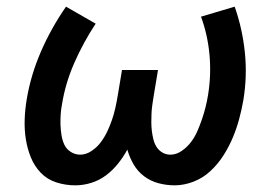

<svg xmlns="http://www.w3.org/2000/svg" viewBox="-20 -548 840 576"><path d="M206 8Q176 8 148.5 -1Q121 -10 102 -30Q83 -50 72.5 -76Q62 -102 57.5 -130.5Q53 -159 54 -189Q55 -219 60 -249Q72 -322 102.5 -392.5Q133 -463 178 -528L267 -477Q230 -421 203 -359.5Q176 -298 166 -235Q163 -220 162 -204Q161 -188 161.5 -173Q162 -158 164.5 -142.5Q167 -127 173 -114Q179 -101 192 -92.5Q205 -84 221 -84Q238 -84 254.5 -95Q271 -106 282.5 -121.5Q294 -137 302 -154Q310 -171 316 -188.5Q322 -206 326 -224Q330 -242 333 -260L346 -338H454L441 -260Q439 -247 437 -233.5Q435 -220 434.5 -207Q434 -194 434 -181Q434 -168 435.5 -155.5Q437 -143 440 -130.5Q443 -118 449.5 -107.5Q456 -97 467 -90.5Q478 -84 491 -84Q509 -84 525.5 -95.5Q542 -107 553.5 -122.5Q565 -138 572.5 -155.5Q580 -173 586 -190.5Q592 -208 596.5 -226Q601 -244 604 -262Q614 -323 608.5 -383.5Q603 -444 583 -498L684 -528Q707 -463 714.5 -391.5Q722 -320 710 -247Q705 -219 697.5 -191Q690 -163 678.5 -135.5Q667 -108 650.5 -82Q634 -56 611.5 -35Q589 -14 560.5 -3Q532 8 504 8Q479 8 455 1.5Q431 -5 412 -19.5Q393 -34 381 -54.5Q369 -75 362 -99Q350 -77 334 -57Q318 -37 298 -22Q278 -7 254 0.5Q230 8 206 8Z"/></svg>

Font: Iosevka Aile Semibold Oblique
Style: Regular
Weight: 600
Italic angle: -9°
Designer: Belleve Invis
Foundry: Belleve Invis
Version: Version 31.1.0; ttfautohint (v1.8.4)